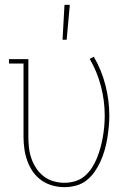

<svg xmlns="http://www.w3.org/2000/svg" viewBox="-20 -764 540 792"><path d="M246 8Q220 8 195.5 1Q171 -6 150.5 -20.5Q130 -35 115.5 -56Q101 -77 92.5 -101Q84 -125 80.5 -150Q77 -175 77 -200V-502H17V-520H97V-200Q97 -177 99.5 -154.5Q102 -132 109.5 -110.5Q117 -89 129.5 -70Q142 -51 160 -37Q178 -23 200.5 -16.5Q223 -10 245 -10Q268 -10 290 -16.5Q312 -23 329 -37.5Q346 -52 358.5 -71Q371 -90 379.5 -111Q388 -132 394 -153.5Q400 -175 404 -197.5Q408 -220 410 -242.5Q412 -265 412 -287Q412 -348 396.5 -408Q381 -468 350 -521L367 -530Q399 -475 415 -412.5Q431 -350 431 -287Q431 -263 428.5 -238.5Q426 -214 422 -190Q418 -166 411 -142.5Q404 -119 394 -97Q384 -75 370 -55Q356 -35 337 -20Q318 -5 294 1.5Q270 8 246 8ZM238 -600 246 -744H268L255 -600Z"/></svg>

Font: Iosevka Curly Slab Thin
Style: Regular
Weight: 100
Monospace: yes
Designer: Belleve Invis
Foundry: Belleve Invis
Version: Version 22.1.2; ttfautohint (v1.8.4)